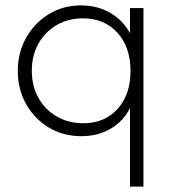

<svg xmlns="http://www.w3.org/2000/svg" viewBox="-20 -495 628 712"><path d="M282 10Q214 10 161 -22Q108 -54 77 -108.5Q46 -163 46 -232Q46 -300 77 -355Q108 -410 161 -442.5Q214 -475 280 -475Q341 -475 388.5 -447.5Q436 -420 462 -372V-465H512V197H462V-94Q437 -45 390 -17.5Q343 10 282 10ZM289 -38Q368 -38 416 -91Q464 -144 464 -232Q464 -320 415.5 -373.5Q367 -427 288 -427Q233 -427 190 -402Q147 -377 122.5 -333Q98 -289 98 -233Q98 -176 122.5 -132Q147 -88 190.5 -63Q234 -38 289 -38Z"/></svg>

Font: Outfit ExtraLight
Style: Regular
Weight: 200
Designer: Rodrigo Fuenzalida
Foundry: fragTYPE
Version: Version 1.100; ttfautohint (v1.8.4.7-5d5b);gftools[0.9.27]